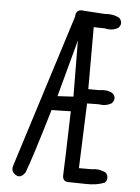

<svg xmlns="http://www.w3.org/2000/svg" viewBox="-53 -787 607 835"><g transform="rotate(5 250.0 -369.5)"><path d="M280.3 -744.1 371.1 -738.3Q407.2 -742.2 435.5 -726.6Q455.1 -705.1 435.5 -683.6Q410.2 -668 377 -675.8L328.1 -676.8V-406.2H377.9Q410.2 -412.1 435.5 -397.5Q455.1 -376 435.5 -354.5Q410.2 -338.9 377.9 -344.7L328.1 -343.8L317.4 -60.5H372.1Q407.2 -66.4 435.5 -50.8Q444.3 -42 444.3 -29.3Q444.3 -16.6 435.5 -7.8Q401.4 6.8 352.1 5.4Q302.7 3.9 276.4 3.9Q250 3.9 252 -27.3Q253.9 -58.6 260.7 -303.7L176.8 -301.8Q114.3 -90.8 87.9 -21.5Q62.5 15.6 33.2 -18.6Q26.4 -33.2 32.2 -47.9L243.2 -714.8Q244.1 -751 280.3 -744.1ZM264.6 -613.3 197.3 -364.3 266.6 -368.2Z"/></g></svg>

Font: JasonHandwriting2
Style: Regular
Weight: 400
Version: Version 1.05.10